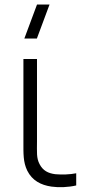

<svg xmlns="http://www.w3.org/2000/svg" viewBox="-20 -792 379 820"><path d="M200 5C231 9.5 272 8 305.5 0V-52C278 -46.5 245 -45.5 216 -48C185.5 -52 163.5 -63 149 -91C135 -117.5 138 -142 138 -188.5V-540H80V-187.5C80 -136 78.5 -100 96.5 -63C117.5 -21 154.5 -1.5 200 5ZM84 -627.5H137.5L191.5 -772.5H138Z"/></svg>

Font: Eudonet Light
Style: Regular
Weight: 300
Designer: Mikhail Sharanda
Foundry: Mikhail Sharanda
Version: Version 4.503;Glyphs 3.1.2 (3151)